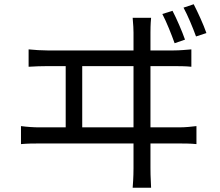

<svg xmlns="http://www.w3.org/2000/svg" viewBox="-20 -848 1040 906"><path d="M794 -797 746 -782C766 -744 789 -686 804 -644L853 -661C839 -701 813 -761 794 -797ZM894 -828 846 -812C866 -775 889 -720 905 -676L954 -692C940 -733 913 -791 894 -828ZM115 -615V-533C146 -535 176 -536 204 -536H290V-247H167C140 -247 109 -249 79 -253V-168C111 -171 140 -171 167 -171H610V-55C610 -45 610 -11 606 38H693C690 -11 690 -47 690 -57V-171H824C844 -171 880 -171 907 -168V-253C882 -250 855 -247 824 -247H690V-536H799C819 -536 856 -536 883 -533V-615C857 -613 830 -610 799 -610H690V-694C690 -706 690 -732 693 -764H606C609 -731 610 -708 610 -694V-610H204C176 -610 145 -612 115 -615ZM610 -247H368V-536H610Z"/></svg>

Font: Noto Sans Mono CJK HK
Style: Regular
Weight: 400
Designer: Ryoko NISHIZUKA 西塚涼子 (kana, bopomofo & ideographs); Paul D. Hunt (Latin, Greek & Cyrillic); Sandoll Communications 산돌커뮤니
Foundry: Adobe
Version: Version 2.004;hotconv 1.0.118;makeotfexe 2.5.65603